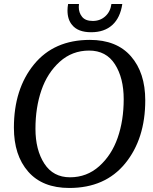

<svg xmlns="http://www.w3.org/2000/svg" viewBox="-20 -918 759 953"><path d="M701 -420Q701 -229 601.5 -107Q502 15 324 15Q191 15 120 -66Q49 -147 49 -284Q49 -476 148.5 -598Q248 -720 426 -720Q559 -720 630 -638.5Q701 -557 701 -420ZM276.5 -611.5Q215 -556 185.5 -470Q156 -384 156 -279Q156 -174 200 -106Q244 -38 327.5 -38Q411 -38 472.5 -93Q534 -148 564 -234Q594 -320 594 -425.5Q594 -531 550.5 -599Q507 -667 422.5 -667Q338 -667 276.5 -611.5ZM338 -794Q315 -821 315 -866Q315 -881 318 -898H372Q371 -890 371 -883Q371 -855 387.5 -834.5Q404 -814 440.5 -814Q477 -814 502.5 -837Q528 -860 533 -898H587Q577 -830 537.5 -794Q498 -758 432.5 -758Q367 -758 338 -794Z"/></svg>

Font: Andada SC
Style: Italic
Weight: 400
Italic angle: -8.29999°
Designer: Carolina Giovagnoli
Foundry: Carolina Giovagnoli
Version: Version 1.003